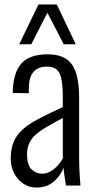

<svg xmlns="http://www.w3.org/2000/svg" viewBox="-20 -830 425 859"><path d="M144 9Q110 9 84 -8.5Q58 -26 43 -55.5Q28 -85 28 -120Q28 -164 41 -195Q54 -226 81 -250.5Q108 -275 153 -298.5Q198 -322 261 -351V-392Q261 -445 255 -475.5Q249 -506 233.5 -519Q218 -532 189 -532Q167 -532 148.5 -523Q130 -514 119.5 -492.5Q109 -471 109 -433V-413L37 -414Q38 -502 74.5 -544.5Q111 -587 193 -587Q271 -587 302.5 -540.5Q334 -494 334 -396V-115Q334 -100 335 -76.5Q336 -53 337.5 -32Q339 -11 340 0H275Q272 -19 268.5 -42.5Q265 -66 264 -80Q252 -45 221 -18Q190 9 144 9ZM168 -53Q190 -53 207.5 -64Q225 -75 239 -90.5Q253 -106 261 -122V-302Q219 -280 188.5 -262Q158 -244 139 -227Q120 -210 110.5 -188.5Q101 -167 101 -138Q101 -92 121 -72.5Q141 -53 168 -53ZM66 -632 152 -810H234L319 -632H265L192 -773L120 -632Z"/></svg>

Font: Oswald Light
Style: Regular
Weight: 300
Designer: Vernon Adams
Foundry: Vernon Adams
Version: Version 4.103;gftools[0.9.33.dev8+g029e19f]